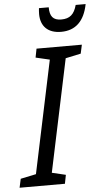

<svg xmlns="http://www.w3.org/2000/svg" viewBox="-103 -961 548 1000"><g transform="rotate(-5 171.0 -461.5)"><path d="M245 -790C320 -790 367 -835 384 -923H332C319 -875 296 -854 251 -854C208 -854 191 -876 191 -923H140C139 -914 138 -903 138 -892C138 -829 175 -790 245 -790ZM-42 0H195L204 -46L132 -63L256 -651L336 -668L346 -714H109L100 -668L173 -651L49 -63L-32 -46Z"/></g></svg>

Font: Noto Sans Condensed
Style: Italic
Weight: 400
Width: 3
Italic angle: -12°
Designer: Monotype Design Team
Foundry: Monotype Imaging Inc.
Version: Version 2.013